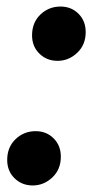

<svg xmlns="http://www.w3.org/2000/svg" viewBox="-20 -560 284 587"><path d="M156 -374Q123 -374 100.5 -396Q78 -418 78 -452Q78 -491 103.5 -515.5Q129 -540 165 -540Q198 -540 220 -518Q242 -496 242 -462Q242 -423 216 -398.5Q190 -374 156 -374ZM80 7Q47 7 24.5 -15Q2 -37 2 -71Q2 -110 27.5 -134.5Q53 -159 89 -159Q122 -159 144 -137Q166 -115 166 -81Q166 -42 140 -17.5Q114 7 80 7Z"/></svg>

Font: Montserrat SemiBold
Style: Italic
Weight: 600
Italic angle: -11.3°
Designer: Julieta Ulanovsky
Foundry: Julieta Ulanovsky
Version: Version 9.000; ttfautohint (v1.8.4.7-5d5b)